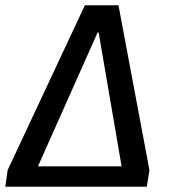

<svg xmlns="http://www.w3.org/2000/svg" viewBox="-24 -706 644 726"><path d="M-4 0 5 -63 297 -686H424L541 -63L531 0ZM99 -31 70 -77H483L444 -29L349 -583H345Z"/></svg>

Font: Chivo Mono
Style: Italic
Weight: 400
Italic angle: -8.05°
Monospace: yes
Version: Version 1.008